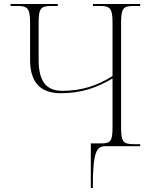

<svg xmlns="http://www.w3.org/2000/svg" viewBox="-20 -734 774 964"><path d="M436 210H446C446 28 464 0 510 0H684V-10H654C596 -10 588 -24 588 -95V-619C588 -690 597 -704 651 -704H684V-714H447V-704H484C534 -704 545 -690 545 -619V-352C468 -304 391 -278 292 -278C213 -278 174 -325 174 -433V-619C174 -690 183 -704 237 -704H270V-714H33V-704H69C120 -704 131 -690 131 -619V-435C131 -324 179 -266 285 -266C392 -266 468 -295 545 -340V-95C545 -21 534 -14 483 -14H436Z"/></svg>

Font: Noto Serif Display ExtraLight
Style: Regular
Weight: 200
Designer: Monotype Design Team
Foundry: Monotype Imaging Inc.
Version: Version 2.009